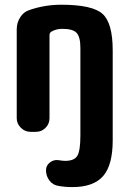

<svg xmlns="http://www.w3.org/2000/svg" viewBox="-20 -550 540 801"><path d="M235.4 -530.3Q365.2 -530.3 407.7 -492.2Q450.2 -454.1 450.2 -339.8V35.2Q450.2 138.7 410.2 184.6Q370.1 230.5 282.2 230.5Q250 230.5 224.6 225.6Q201.2 222.7 186.5 203.6Q171.9 184.6 171.9 160.2Q171.9 140.6 188 127.9Q204.1 115.2 224.6 118.2Q241.2 121.1 252 121.1Q289.1 121.1 302.2 100.6Q315.4 80.1 315.4 14.6V-349.6Q315.4 -395.5 299.8 -412.6Q284.2 -429.7 240.2 -429.7Q214.8 -429.7 194.3 -418Q187.5 -414.1 186.5 -404.3V-56.6Q186.5 -33.2 169.9 -16.6Q153.3 0 129.9 0H107.4Q84 0 66.9 -17.1Q49.8 -34.2 49.8 -56.6V-427.7Q49.8 -455.1 64 -477.5Q78.1 -500 101.6 -507.8Q166 -530.3 235.4 -530.3Z"/></svg>

Font: Rounded Mgen+ 1mn bold
Style: Bold
Weight: 700
Designer: [Source Han Sans]
Ryoko NISHIZUKA  (kana & ideographs); Paul D. Hunt (Latin, Greek & Cyrillic); Wenlong ZHANG  (bopomofo
Version: Version 1.059.20150602